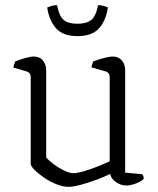

<svg xmlns="http://www.w3.org/2000/svg" viewBox="-20 -719 611 744"><path d="M246 5Q223 5 197.5 -5.5Q172 -16 149.5 -31.5Q127 -47 113 -61.5Q99 -76 99 -84V-420Q99 -429 95 -434.5Q91 -440 81 -443L32 -457Q33 -465 35.5 -471.5Q38 -478 39 -481Q53 -487 76 -493.5Q99 -500 110 -500Q134 -500 146.5 -484.5Q159 -469 159 -446V-109Q169 -97 187.5 -83Q206 -69 227.5 -58.5Q249 -48 265 -48Q280 -48 305.5 -55.5Q331 -63 358.5 -74Q386 -85 405 -94V-420Q405 -429 400.5 -435Q396 -441 387 -443L334 -458Q336 -466 338 -472Q340 -478 341 -481Q351 -485 366 -489.5Q381 -494 395 -497Q409 -500 416 -500Q439 -500 452 -485Q465 -470 465 -446V-50L531 -44Q534 -40 535.5 -35.5Q537 -31 537 -26Q531 -19 518.5 -13Q506 -7 492.5 -3.5Q479 0 471 0Q448 0 429 -13.5Q410 -27 407 -45Q385 -34 354 -22.5Q323 -11 293.5 -3Q264 5 246 5ZM280 -579Q224 -579 197 -609.5Q170 -640 163 -690Q170 -693 179 -696Q188 -699 201 -699Q209 -657 226.5 -642Q244 -627 280 -627Q316 -627 334 -642Q352 -657 360 -699Q372 -699 382 -696Q392 -693 398 -690Q391 -640 364 -609.5Q337 -579 280 -579Z"/></svg>

Font: Texturina 12pt Thin
Style: Regular
Weight: 250
Designer: Guillermo Torres Carreño
Foundry: Omnibus-Type
Version: Version 1.002